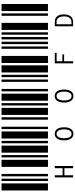

<svg xmlns="http://www.w3.org/2000/svg" viewBox="724 -1354 953 2440"><g transform="rotate(-90 1200.0 -133.5)"><path d="M0 0V-590H90V0ZM120 0V-590H150V0ZM180 0V-590H210V0ZM300 0V-590H390V0ZM420 0V-590H450V0ZM166 87H196V90Q194 92 193 95Q193 97 193 104V186H283V87H314V90Q312 92 311 95Q311 97 311 104V319H283V209H193V319H166Z M480 0V-590H570V0ZM600 0V-590H630V0ZM660 0V-590H750V0ZM780 0V-590H810V0ZM900 0V-590H930V0ZM720 323Q680 323 659 292Q637 261 637 204Q637 149 659 117Q681 86 720 86Q759 86 781 117Q803 149 803 204Q803 261 781 292Q760 323 720 323ZM720 300Q747 300 761 276Q776 251 776 204Q776 160 761 134Q746 109 720 109Q694 109 679 134Q664 160 664 204Q664 251 678 276Q693 300 720 300Z M960 0V-590H1050V0ZM1080 0V-590H1110V0ZM1140 0V-590H1230V0ZM1260 0V-590H1290V0ZM1380 0V-590H1410V0ZM1200 323Q1160 323 1139 292Q1117 261 1117 204Q1117 149 1139 117Q1161 86 1200 86Q1239 86 1261 117Q1283 149 1283 204Q1283 261 1261 292Q1240 323 1200 323ZM1200 300Q1227 300 1241 276Q1256 251 1256 204Q1256 160 1241 134Q1226 109 1200 109Q1174 109 1159 134Q1144 160 1144 204Q1144 251 1158 276Q1173 300 1200 300Z M1440 0V-590H1470V0ZM1500 0V-590H1590V0ZM1620 0V-590H1710V0ZM1800 0V-590H1830V0ZM1860 0V-590H1890V0ZM1616 87H1749V110H1642V183H1729V205H1642V319H1616Z M1920 0V-590H1950V0ZM1980 0V-590H2010V0ZM2040 0V-590H2130V0ZM2220 0V-590H2250V0ZM2280 0V-590H2370V0ZM2087 87H2141Q2170 87 2186 95Q2203 103 2215 119Q2238 149 2238 204Q2236 261 2212 290Q2188 320 2137 319H2087ZM2135 299Q2212 299 2212 206Q2212 159 2195 134Q2177 109 2139 109H2112V299Z"/></g></svg>

Font: Libre Barcode 39 Text
Style: Regular
Weight: 400
Version: Version 1.005; ttfautohint (v1.8.3)